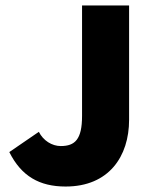

<svg xmlns="http://www.w3.org/2000/svg" viewBox="-20 -670 560 702"><path d="M220 12C378 12 452 -98 452 -232V-650H280V-246C280 -160 254 -136 202 -136C170 -136 138 -156 122 -188L14 -114C58 -26 124 12 220 12Z"/></svg>

Font: Source Sans Pro Black
Style: Regular
Weight: 900
Designer: Paul D. Hunt
Foundry: Adobe Systems Incorporated
Version: Version 3.006;hotconv 1.0.111;makeotfexe 2.5.65597